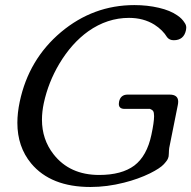

<svg xmlns="http://www.w3.org/2000/svg" viewBox="-20 -728 752 755"><path d="M644 -126Q643.6 -115.7 643.1 -113.3Q641.6 -105.5 637.7 -99.1Q633.8 -92.8 624.5 -82.5Q609.9 -66.4 569.8 -46.4Q523.9 -23.9 467.8 -9.8Q400.9 7.3 335.9 7.3Q179.7 7.3 102.5 -85.4Q48.3 -150.9 48.3 -245.1Q48.3 -284.2 57.6 -328.1Q92.8 -494.6 219.7 -601.6Q346.7 -708 508.3 -708Q559.6 -708 605 -697.3Q649.4 -687 677.2 -667.5Q695.8 -655.3 706.5 -637.7Q712.4 -629.4 712.4 -619.1Q712.4 -614.7 711.4 -609.9Q703.1 -569.8 663.1 -569.8Q646.5 -569.8 637.2 -581.5Q620.1 -609.9 587.4 -630.9Q544.4 -657.7 487.3 -657.7Q401.9 -657.7 327.1 -605Q261.7 -558.1 213.4 -477.5Q169.9 -404.3 152.3 -322.8Q145 -288.6 145 -257.3Q145 -179.7 190.4 -121.6Q253.9 -40 370.1 -40Q458.5 -40 508.3 -77.1Q557.6 -114.7 575.2 -197.3Q585.9 -247.1 585.9 -271.5Q585.9 -286.1 582 -291.5Q578.6 -296.4 569.8 -299.8H470.2Q447.3 -299.8 447.3 -319.3Q447.3 -323.2 448.2 -328.1Q454.1 -356 481.9 -356H647Q680.7 -356 680.7 -328.1Q680.7 -322.3 679.2 -314.9L645.5 -146.5Q644 -135.7 644 -126Z"/></svg>

Font: inglobal
Style: Italic
Weight: 400
Italic angle: -12°
Designer: Andrey Kochetov, Denis Davydov, Evgeny Yurtaev
Foundry: inglobal
Version: Version 1.00 September 25, 2014, initial release